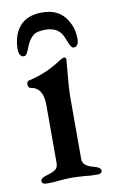

<svg xmlns="http://www.w3.org/2000/svg" viewBox="-75 -656 413 701"><g transform="rotate(-10 131.5 -306.0)"><path d="M23 -9Q23 -20 44 -26Q69 -33 79 -40.5Q89 -48 89 -64V-280Q89 -344 44 -351Q34 -352 34 -366Q34 -378 43 -379Q108 -393 166 -432Q178 -439 182 -439Q190 -439 190 -431Q190 -425 186 -385Q180 -325 180 -292V-64Q180 -49 190.5 -40.5Q201 -32 225 -26Q246 -20 246 -9Q246 3 228 3Q202 3 179 0Q151 -2 134 -2Q117 -2 91 0Q70 3 42 3Q23 3 23 -9ZM21 -497Q21 -550 48.5 -582.5Q76 -615 132 -615Q187 -615 215 -580Q243 -545 243 -497Q243 -484 238 -476.5Q233 -469 225 -469Q219 -469 216 -473Q213 -477 210.5 -482Q208 -487 207 -490Q205 -495 197.5 -513Q190 -531 174 -541Q158 -551 132 -551Q99 -551 85.5 -538Q72 -525 65.5 -510Q59 -495 57 -490Q56 -487 53 -481Q50 -475 47 -472Q44 -469 39 -469Q31 -469 26 -476.5Q21 -484 21 -497Z"/></g></svg>

Font: EB Garamond Medium
Style: Regular
Weight: 500
Designer: Georg Duffner and Octavio Pardo
Foundry: Georg Duffner
Version: Version 1.000